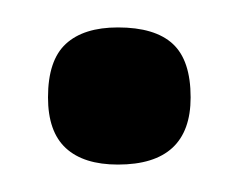

<svg xmlns="http://www.w3.org/2000/svg" viewBox="-20 -109 174 140"><path d="M66 11Q41 11 28 -1Q15 -13 15 -38Q15 -65 28 -77Q41 -89 66 -89Q93 -89 106 -77Q119 -65 119 -38Q119 11 66 11Z"/></svg>

Font: Bricolage Grotesque SemiCondensed Light
Style: Regular
Weight: 300
Width: 4
Designer: Mathieu Triay
Foundry: Atelier Triay
Version: Version 1.000;gftools[0.9.30]